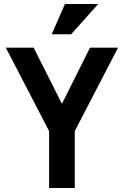

<svg xmlns="http://www.w3.org/2000/svg" viewBox="-20 -938 618 958"><path d="M304 -918H470L335 -767H238ZM225 0V-284L9 -700H148L289 -420L429 -700H569L353 -284V0Z"/></svg>

Font: Haskoy Bold
Style: Regular
Weight: 700
Designer: Ertekin Erdin
Foundry: Ertekin Erdin
Version: Version 1.500; ttfautohint (v1.8.3)